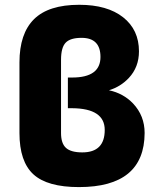

<svg xmlns="http://www.w3.org/2000/svg" viewBox="-20 -762 643 794"><path d="M306.6 11.7Q175.8 11.7 118.2 -41Q60.5 -93.8 60.5 -211.9V-503.9Q60.5 -623 120.6 -682.6Q180.7 -742.2 307.6 -742.2Q423.8 -742.2 489.3 -690.4Q554.7 -638.7 554.7 -549.8Q554.7 -484.4 512.7 -439.5Q478.5 -403.3 430.7 -388.7Q490.2 -376 530.3 -334Q578.1 -283.2 578.1 -211.9Q577.1 11.7 306.6 11.7ZM320.3 -131.8Q413.1 -131.8 413.1 -224.6Q413.1 -313.5 278.3 -314.5H260.7V-441.4H278.3Q395.5 -441.4 395.5 -526.4Q395.5 -605.5 317.4 -605.5Q270.5 -605.5 251.5 -585.4Q232.4 -565.4 232.4 -514.6V-211.9Q232.4 -168.9 252.9 -150.4Q273.4 -131.8 320.3 -131.8Z"/></svg>

Font: Gen Shin Gothic Heavy
Style: Bold
Weight: 900
Designer: [Source Han Sans]
Ryoko NISHIZUKA  (kana & ideographs); Paul D. Hunt (Latin, Greek & Cyrillic); Wenlong ZHANG  (bopomofo
Version: Version 1.002.20150607